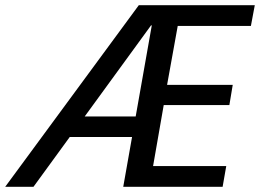

<svg xmlns="http://www.w3.org/2000/svg" viewBox="-53 -720 1002 740"><path d="M-33 0 482 -700H929L914 -620H632L591 -393H844L831 -315H578L537 -80H819L805 0H422L532 -622H529L76 0ZM147 -192 192 -271H520L526 -192Z"/></svg>

Font: DM Sans 36pt Medium
Style: Italic
Weight: 500
Italic angle: -10°
Designer: Colophon Foundry, Jonny Pinhorn
Foundry: Colophon Foundry
Version: Version 4.004;gftools[0.9.30]